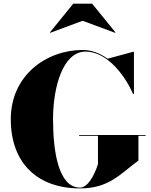

<svg xmlns="http://www.w3.org/2000/svg" viewBox="-20 -1038 840 1068"><path d="M439.5 -922.5 620 -855.5 622.5 -857.5 492.5 -1017.5H387.5L257.5 -857.5L259.5 -855.5ZM420 -287V-282.5H525V-125C505 -63 469 5.5 425 5.5C306 5.5 275 -193 275 -375C275 -557 331.5 -751 455.5 -751C582 -751 680.5 -607 720.5 -515H725V-750H721L578.5 -711.5C537 -741.5 490 -760 440 -760C237 -760 40 -618 40 -375C40 -132 187 10 425 10C588 10 650 -72 750 -145V-282.5H790V-287Z"/></svg>

Font: Bodoni* 36pt Fatface
Style: Regular
Weight: 900
Version: Version 2.3